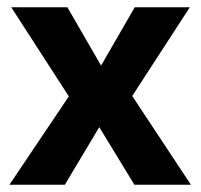

<svg xmlns="http://www.w3.org/2000/svg" viewBox="-20 -510 555 530"><path d="M6 0 170 -244 11 -490H166L259 -329L352 -490H504L345 -245L507 0H351L254 -159L159 0Z"/></svg>

Font: SUSE Thin
Style: Bold
Weight: 700
Version: Version 1.000